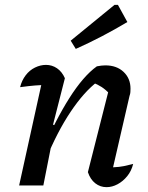

<svg xmlns="http://www.w3.org/2000/svg" viewBox="-20 -766 613 793"><path d="M343 -55 430 -398 436 -376Q416 -396 400 -406.5Q384 -417 361 -426L384 -430Q327 -387 271.5 -304Q216 -221 169 -106L157 -146Q182 -207 210 -261.5Q238 -316 266.5 -361Q295 -406 323.5 -439Q352 -472 380 -492Q390 -494 398.5 -495Q407 -496 415 -496Q462 -496 490.5 -469Q519 -442 519 -400Q519 -393 518.5 -385.5Q518 -378 515 -370L447 -75Q473 -76 492 -80Q511 -84 530 -89Q523 -60 505.5 -38.5Q488 -17 465.5 -5Q443 7 420 7Q394 7 373.5 -9Q353 -25 343 -55ZM59 0 161 -463 176 -416Q150 -415 125.5 -413Q101 -411 63 -406Q70 -434 86 -455Q102 -476 124.5 -487Q147 -498 170 -498Q195 -498 215.5 -484Q236 -470 248 -443L199 -251L208 -248L159 0ZM293 -564 272 -598 453 -746H467L506 -675Q454 -644 401.5 -616.5Q349 -589 293 -564Z"/></svg>

Font: Piazzolla Thin SemiBold
Style: Italic
Weight: 600
Italic angle: -11.3°
Version: Version 2.005